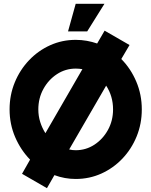

<svg xmlns="http://www.w3.org/2000/svg" viewBox="-20 -921 790 1002"><path d="M225 61 95 -14 137 -88Q88.5 -137.5 59.2 -205.2Q30 -273 30 -350Q30 -425 57 -490.8Q84 -556.5 131.5 -606.5Q179 -656.5 241.5 -684.8Q304 -713 375 -713Q405 -713 433 -708Q461 -703 487 -694L526 -761L656 -686L613 -613Q662.5 -563 691.2 -495.2Q720 -427.5 720 -350Q720 -275 693.2 -209.2Q666.5 -143.5 619 -93.5Q571.5 -43.5 509 -15.2Q446.5 13 375 13Q318 13 264 -7ZM217 -226 410 -560Q393.5 -563 375 -563Q321.5 -563 277.2 -534Q233 -505 206.5 -456.8Q180 -408.5 180 -350Q180 -315.5 190 -284Q200 -252.5 217 -226ZM375 -137Q428.5 -137 472.8 -166Q517 -195 543.5 -243.2Q570 -291.5 570 -350Q570 -419 534 -474L341 -141Q349.5 -139 358.2 -138Q367 -137 375 -137ZM335 -757 375 -901H525L435 -757Z"/></svg>

Font: Urbanist Black
Style: Regular
Weight: 900
Designer: Corey Hu
Foundry: Corey Hu
Version: Version 1.330; ttfautohint (v1.8.4.7-5d5b)